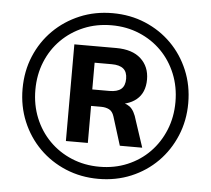

<svg xmlns="http://www.w3.org/2000/svg" viewBox="-52 -771 918 837"><g transform="rotate(5 407.5 -352.5)"><path d="M407.6 10Q331.3 10 265 -17.6Q198.7 -45.3 149.5 -94.5Q100.3 -143.7 72.6 -210Q45 -276.3 45 -352.6Q45 -430 72.7 -496Q100.3 -561.9 149.6 -610.8Q198.8 -659.6 264.7 -687.3Q330.6 -715 408 -715Q485.4 -715 551.3 -687.3Q617.2 -659.6 665.9 -610.8Q714.7 -561.9 742.3 -496Q770 -430 770 -352.6Q770 -276.3 742.3 -210Q714.6 -143.7 665.8 -94.5Q616.9 -45.3 551 -17.6Q485 10 407.6 10ZM408 -43Q474 -43 530 -66.5Q586 -90 627 -132Q668 -174 691 -230.5Q714 -286.9 714 -353Q714 -419 691 -475.5Q668 -532 627 -573.5Q586 -615 530 -638.5Q474 -662 408.5 -662Q342 -662 286 -638.5Q230 -615 188.5 -573.5Q147 -532 124 -475.5Q101 -419.1 101 -353Q101 -287 124 -230.5Q147 -174 188.5 -132Q230 -90 286.2 -66.5Q342.3 -43 408 -43ZM253 -142V-565H436Q507 -565 544.5 -530.5Q582 -496 582 -440Q582 -382 545.2 -351.5Q508.4 -321 441 -321L463 -332Q495 -332 516 -316.5Q537 -301 549 -257L587 -142H489L450 -267Q443 -289 428 -296.5Q413 -304 393 -304H333L349 -315V-142ZM348 -376H423Q457.3 -376 474.2 -390.2Q491 -404.5 491 -435.1Q491 -465 474 -479Q457 -493 423 -493H348Z"/></g></svg>

Font: Nunito Sans 12pt ExtraLight
Style: Regular
Weight: 200
Designer: Vernon Adams
Foundry: Vernon Adams
Version: Version 3.101;gftools[0.9.27]